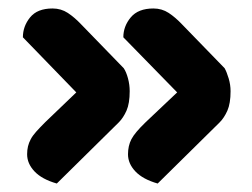

<svg xmlns="http://www.w3.org/2000/svg" viewBox="-20 -456 594 453"><path d="M271 -368Q271 -394 288.5 -415Q306 -436 342 -436Q362 -436 378 -425.5Q394 -415 410 -398L510 -295Q515 -286 519.5 -271Q524 -256 524 -241Q524 -212 516.5 -195Q509 -178 498 -167L352 -23Q317 -33 299.5 -51.5Q282 -70 282 -92Q282 -112 290 -127.5Q298 -143 324 -168L398 -238ZM34 -368Q34 -394 51 -415Q68 -436 104 -436Q124 -436 140 -425.5Q156 -415 172 -398L272 -295Q278 -286 282 -271Q286 -256 286 -241Q286 -212 278.5 -195Q271 -178 260 -167L114 -23Q79 -33 61.5 -51.5Q44 -70 44 -92Q44 -102 46 -110.5Q48 -119 52.5 -127.5Q57 -136 65.5 -145.5Q74 -155 87 -168L160 -238Z"/></svg>

Font: Baloo 2 Latin
Style: Bold
Weight: 400
Designer: Sarang Kulkarni and Ek Type
Foundry: Ek Type
Version: Version 1.001